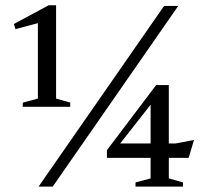

<svg xmlns="http://www.w3.org/2000/svg" viewBox="-20 -692 769 712"><path d="M120.5 -326.5V-642L138.5 -611L37.5 -584L31.5 -603L160.5 -672.5H188V-326.5L240.5 -311.5V-296H64.5V-311.5ZM123 0 588.5 -670H641L175.5 0ZM538.5 -326 563.5 -335.5 413.5 -144.5 409.5 -160H631.5L699.5 -173L679.5 -106.5H376.5V-135L559 -376.5H606V-30.5L658.5 -15.5V0H482.5V-15.5L538.5 -30.5Z"/></svg>

Font: Newsreader Text
Style: Regular
Weight: 400
Designer: Hugues Gentile
Foundry: Production Type
Version: Version 1.001